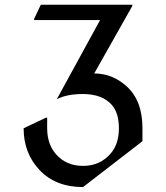

<svg xmlns="http://www.w3.org/2000/svg" viewBox="-20 -757 689 797"><path d="M324.7 19.5Q210.9 19.5 144 -51.3Q78.1 -121.1 78.1 -224.6L170.9 -268.6H175.8V-224.6Q175.8 -160.2 210.9 -118.7Q253.4 -68.4 324.7 -68.4Q394.5 -68.4 438.5 -118.7Q473.6 -158.2 473.6 -224.6Q473.6 -287.1 444.8 -320.8Q404.8 -366.7 324.2 -366.7Q257.3 -366.7 215.8 -345.2L395.5 -673.8H121.6V-678.7L149.4 -737.3H529.3V-732.4L371.1 -452.1Q446.3 -452.1 505.4 -398.9Q571.3 -339.4 571.3 -225.6V-170.9Z"/></svg>

Font: Nova Cut
Style: Book
Weight: 400
Version: Version 2.000